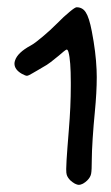

<svg xmlns="http://www.w3.org/2000/svg" viewBox="-20 -920 308 531"><path d="M174.8 -420.9Q167 -428.7 164.6 -436.5Q163.1 -440.4 163.1 -452.6Q163.1 -462.4 164.1 -477.1Q165 -491.7 166.5 -511.7Q168 -532.2 170.4 -561Q175.8 -626 175.8 -682.6Q175.8 -687.5 175.8 -691.9Q175.8 -752.9 169.4 -775.9Q167 -784.2 163.6 -782.7Q159.7 -781.2 142.6 -766.1Q132.8 -757.8 120.6 -748.5Q108.4 -739.3 100.6 -735.4Q93.3 -731.4 84 -725.6Q74.7 -720.2 68.8 -716.8Q59.1 -710.9 54.7 -710.4Q50.3 -710.4 40.5 -715.8Q20 -727.5 20 -744.1Q20 -748 21.5 -752.4Q28.3 -774.4 65.4 -794.4Q77.1 -800.8 97.7 -818.4Q118.2 -835.4 137.7 -855Q157.2 -875 172.4 -887.2Q187.5 -899.9 191.9 -899.9Q208.5 -899.9 217.3 -885.7Q226.6 -871.6 233.9 -833.5Q245.1 -775.9 247.1 -727.5Q247.6 -717.8 247.6 -707Q247.6 -664.6 242.2 -609.4Q238.8 -575.2 236.3 -537.1Q233.9 -499 233.9 -480Q233.9 -448.2 231.9 -439Q230 -429.7 221.2 -420.9Q216.3 -416 209.5 -412.1Q202.6 -408.7 198.2 -408.7Q193.8 -408.7 187 -412.1Q180.2 -416 174.8 -420.9Z"/></svg>

Font: Casuwalt
Style: Regular
Weight: 400
Designer: Walter E Stewart
Version: 0.1